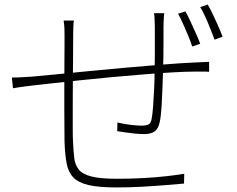

<svg xmlns="http://www.w3.org/2000/svg" viewBox="-20 -804 1040 842"><path d="M700 -746Q699 -738 698.5 -727Q698 -716 697.5 -705Q697 -694 697 -685Q697 -656 697 -621.5Q697 -587 696.5 -554Q696 -521 695 -495Q694 -462 692.5 -418.5Q691 -375 688.5 -334.5Q686 -294 680 -267Q674 -239 658 -227.5Q642 -216 611 -216Q593 -216 569 -218.5Q545 -221 525 -224Q505 -227 494 -229L495 -267Q523 -260 552.5 -256.5Q582 -253 600 -253Q623 -253 632.5 -259Q642 -265 645 -283Q649 -303 651.5 -338.5Q654 -374 656 -416Q658 -458 658 -494Q659 -523 659 -557.5Q659 -592 659 -625.5Q659 -659 659 -684Q659 -694 658.5 -705.5Q658 -717 657.5 -727.5Q657 -738 655 -746ZM304 -714Q302 -702 301.5 -684.5Q301 -667 301 -651Q301 -615 300.5 -562.5Q300 -510 299.5 -452Q299 -394 299 -340Q299 -286 299 -245Q299 -204 300 -186Q302 -143 305.5 -112Q309 -81 325.5 -60.5Q342 -40 381 -30Q420 -20 492 -20Q550 -20 607 -23Q664 -26 711.5 -31.5Q759 -37 788 -42L787 1Q753 4 704.5 8Q656 12 600.5 15Q545 18 492 18Q413 18 368 7.5Q323 -3 301 -26.5Q279 -50 272 -88.5Q265 -127 263 -182Q263 -203 262.5 -243Q262 -283 262 -333Q262 -383 262 -435Q262 -487 262.5 -532.5Q263 -578 263 -610Q263 -642 263 -650Q263 -666 262.5 -680Q262 -694 259 -714ZM32 -464Q58 -464 79.5 -465.5Q101 -467 120 -468Q154 -471 216.5 -477Q279 -483 358.5 -491Q438 -499 523 -506.5Q608 -514 688.5 -520.5Q769 -527 834 -530Q853 -531 868 -531.5Q883 -532 897 -533V-489Q891 -490 880.5 -490Q870 -490 858 -490Q846 -490 834 -490Q793 -490 734 -486.5Q675 -483 607 -477.5Q539 -472 468 -465.5Q397 -459 331.5 -452Q266 -445 212 -439Q158 -433 123 -429Q108 -427 93.5 -425.5Q79 -424 65 -421.5Q51 -419 37 -417ZM793 -754Q803 -737 814.5 -711.5Q826 -686 838 -660Q850 -634 858 -612L823 -600Q816 -622 805 -648Q794 -674 782.5 -700Q771 -726 761 -744ZM891 -784Q901 -767 913 -742Q925 -717 936.5 -691Q948 -665 956 -643L921 -630Q908 -665 891 -706Q874 -747 858 -773Z"/></svg>

Font: Noto Sans JP ExtraLight
Style: Regular
Weight: 250
Designer: Ryoko NISHIZUKA  (kana, bopomofo & ideographs); Paul D. Hunt (Latin, Greek & Cyrillic); Sandoll Communications , Soo-you
Foundry: Adobe
Version: Version 2.004-H2;hotconv 1.0.118;makeotfexe 2.5.65603